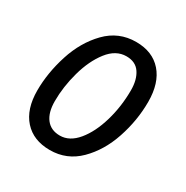

<svg xmlns="http://www.w3.org/2000/svg" viewBox="-133 -656 752 777"><g transform="rotate(30 242.5 -268.0)"><path d="M37 -175Q37 -257 64.5 -343Q92 -429 148.5 -487Q205 -545 286 -545Q363 -545 406 -496Q449 -447 449 -359Q449 -272 420.5 -187Q392 -102 336 -46.5Q280 9 201 9Q124 9 80.5 -39.5Q37 -88 37 -175ZM365 -365Q365 -414 344.5 -444.5Q324 -475 281 -475Q232 -475 195.5 -428Q159 -381 139.5 -310.5Q120 -240 120 -173Q120 -120 142.5 -91Q165 -62 207 -62Q252 -62 288 -105.5Q324 -149 344.5 -219Q365 -289 365 -365Z"/></g></svg>

Font: Noto Sans UI Narrow
Style: Italic
Weight: 400
Width: 4
Italic angle: -12°
Designer: Monotype Design Team
Foundry: Monotype Imaging Inc.
Version: Version 1.001